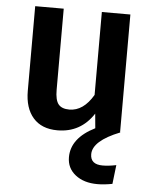

<svg xmlns="http://www.w3.org/2000/svg" viewBox="-54 -574 679 858"><g transform="rotate(5 285.5 -145.0)"><path d="M376 108Q376 154 431 154Q458 154 492 147L482 232Q445 239 415 239Q354 239 316 209Q278 179 278 130Q278 44 384 -9L378 -74Q320 15 216 15Q145 15 107 -28.5Q69 -72 69 -149V-529H197V-165Q197 -119 212 -100.5Q227 -82 261 -82Q324 -82 368 -157V-529H496V-2L497 0Q376 48 376 108Z"/></g></svg>

Font: FiraGO Medium
Style: Regular
Weight: 500
Designer: bBox Type
Foundry: bBox Type GmbH
Version: Version 1.001;PS 001.001;hotconv 1.0.88;makeotf.lib2.5.64775